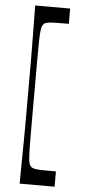

<svg xmlns="http://www.w3.org/2000/svg" viewBox="-61 -772 451 990"><g transform="rotate(5 164.5 -277.0)"><path d="M261 184H80Q81 106 81.5 51Q82 -4 82.5 -44.5Q83 -85 83 -120Q83 -155 83 -192Q83 -229 83 -277Q83 -326 83 -363Q83 -400 83 -434.5Q83 -469 82.5 -509.5Q82 -550 81.5 -605Q81 -660 80 -738H261V-659Q219 -659 194 -658.5Q169 -658 156 -656Q143 -654 137 -650.5Q131 -647 127 -640Q123 -634 121 -625.5Q119 -617 117.5 -596.5Q116 -576 115.5 -538Q115 -500 115 -436.5Q115 -373 115 -277Q115 -180 115 -116Q115 -52 115.5 -14Q116 24 117.5 43.5Q119 63 121 71.5Q123 80 126 85Q130 92 136.5 96Q143 100 156 102Q169 104 194 104.5Q219 105 261 105Z"/></g></svg>

Font: Ojuju Medium
Style: Regular
Weight: 500
Designer: Chisaokwu Joboson, Mirko Velimirovic
Foundry: Udi Foundry
Version: Version 1.000